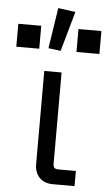

<svg xmlns="http://www.w3.org/2000/svg" viewBox="-109 -847 496 884"><g transform="rotate(5 139.0 -405.0)"><path d="M270 0H170Q130 0 107.5 -23.5Q85 -47 85 -85V-516H165V-96Q165 -81 170.5 -75.5Q176 -70 191 -70H270ZM95 -622 124 -810 204 -799 152 -615ZM331 -722V-616H225V-722ZM53 -722V-616H-53V-722Z"/></g></svg>

Font: iA Writer Duo V
Style: Regular
Weight: 400
Designer: Mike Abbink, Paul van der Laan, Pieter van Rosmalen, Oliver Reichenstein
Foundry: Information Architects Inc.
Version: Version 2.000